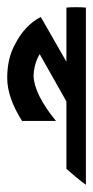

<svg xmlns="http://www.w3.org/2000/svg" viewBox="-20 -604 258 532"><path d="M218 -583C209 -584 200 -584 190 -584C182 -584 173 -584 164 -583V-433L93 -557C64 -542 40 -517 22 -482C7 -455 0 -424 0 -388C0 -351 14 -312 41 -269H135C94 -319 74 -361 73 -394C74 -416 79 -436 90 -454C107 -424 132 -380 164 -323V-136C185 -118 199 -106 206 -101C213 -96 217 -93 218 -92Z"/></svg>

Font: ABC-Love-Monogram
Style: Regular
Weight: 400
Designer: Sadat Fauzi
Foundry: Intuisi Creative
Version: Version 001.000